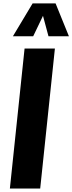

<svg xmlns="http://www.w3.org/2000/svg" viewBox="-20 -1090 418 1110"><path d="M54.7 -880.4 168.5 -1070.3H301.3L378.4 -880.4H260.3L228.5 -998.5L171.9 -880.4ZM37.1 0 122.1 -809.6H297.4L212.4 0Z"/></svg>

Font: Oswald
Style: Bold
Weight: 700
Designer: Vernon Adams
Foundry: Vernon Adams
Version: 3.0; ttfautohint (v0.94.23-7a4d-dirty) -l 8 -r 50 -G 200 -x 